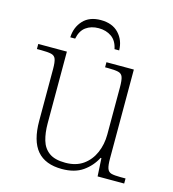

<svg xmlns="http://www.w3.org/2000/svg" viewBox="-109 -813 823 914"><g transform="rotate(15 302.5 -356.5)"><path d="M279 10Q197 10 156.5 -37.5Q116 -85 116 -184V-439Q116 -472 110.5 -487.5Q105 -503 88 -507Q71 -511 38 -511H17V-536H158V-183Q158 -136 168.5 -100Q179 -64 207 -43.5Q235 -23 287 -23Q340 -23 375 -48Q410 -73 428 -114.5Q446 -156 446 -205V-438Q446 -472 440.5 -487.5Q435 -503 418 -507Q401 -511 368 -511H353V-536H488V-97Q488 -64 493.5 -48.5Q499 -33 514 -29Q529 -25 558 -25H584V0H453L448 -89H444Q422 -46 382 -18Q342 10 279 10ZM156 -606Q158 -656 189 -689.5Q220 -723 276 -723Q333 -723 364.5 -689.5Q396 -656 397 -606H374Q366 -646 339.5 -664.5Q313 -683 276 -683Q239 -683 213.5 -664.5Q188 -646 180 -606Z"/></g></svg>

Font: Noto Serif ExtraLight
Style: Regular
Weight: 200
Designer: Monotype Design Team
Foundry: Monotype Imaging Inc.
Version: Version 2.015; ttfautohint (v1.8.4.7-5d5b)